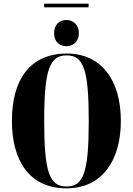

<svg xmlns="http://www.w3.org/2000/svg" viewBox="-20 -1017 724 1047"><path d="M221 -977H463V-997H221ZM342 -765C375 -765 410 -787 410 -836C410 -886 375 -908 342 -908C308 -908 275 -886 275 -836C275 -787 308 -765 342 -765ZM343 10C533 10 639 -137 639 -358C639 -580 533 -725 344 -725C142 -725 45 -580 45 -359C45 -137 142 10 343 10ZM343 0C250 0 221 -76 221 -358C221 -639 251 -715 344 -715C435 -715 464 -639 464 -358C464 -76 435 0 343 0Z"/></svg>

Font: Noto Serif Display ExtraCondensed Black
Style: Regular
Weight: 900
Width: 2
Designer: Monotype Design Team
Foundry: Monotype Imaging Inc.
Version: Version 2.009